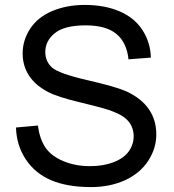

<svg xmlns="http://www.w3.org/2000/svg" viewBox="-20 -748 707 780"><path d="M45 -230 134 -238Q141 -184 164 -149.5Q187 -115 236 -94Q285 -73 346 -73Q400 -73 441.5 -89Q483 -105 503 -133Q523 -161 523 -194Q523 -228 503.5 -253Q484 -278 439 -295Q411 -307 312 -330.5Q213 -354 174 -375Q123 -402 97.5 -441.5Q72 -481 72 -531Q72 -585 103 -632Q134 -679 193 -703.5Q252 -728 324 -728Q404 -728 464.5 -702.5Q525 -677 558 -627Q591 -577 593 -514L502 -507Q495 -575 453 -610Q411 -645 328 -645Q242 -645 203 -613.5Q164 -582 164 -537Q164 -499 191 -474Q219 -449 334.5 -422.5Q450 -396 493 -377Q555 -348 585 -304Q615 -260 615 -202Q615 -145 582 -94.5Q549 -44 488 -16Q427 12 350 12Q253 12 187.5 -16Q122 -44 84.5 -101Q47 -158 45 -230Z"/></svg>

Font: Ekushey Amar Desh
Style: Regular
Weight: 400
Designer: Al Mamun Sumon
Foundry: Al Mamun Sumon
Version: Version 1.0